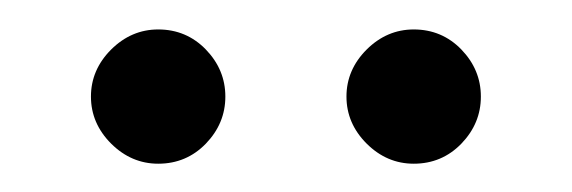

<svg xmlns="http://www.w3.org/2000/svg" viewBox="-20 -917 396 133"><path d="M266.6 -803.6Q248 -803.6 234 -817.5Q220 -831.5 220 -850.1Q220 -868.7 234 -882.7Q248 -896.6 266.6 -896.6Q286.1 -896.6 299.6 -882.7Q313.1 -868.7 313.1 -850.1Q313.1 -831.5 299.6 -817.5Q286.1 -803.6 266.6 -803.6ZM89.6 -803.6Q71 -803.6 57 -817.5Q43 -831.5 43 -850.1Q43 -868.7 57 -882.7Q71 -896.6 89.6 -896.6Q109.1 -896.6 122.6 -882.7Q136.1 -868.7 136.1 -850.1Q136.1 -831.5 122.6 -817.5Q109.1 -803.6 89.6 -803.6Z"/></svg>

Font: MuseoModerno Light
Style: Regular
Weight: 300
Designer: Pablo Cosgaya, Héctor Gatti, Marcela Romero, and the Authors of The MuseoModerno Project.
Foundry: Omnibus-Type Team
Version: Version 1.001